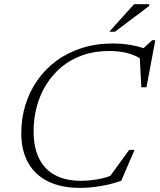

<svg xmlns="http://www.w3.org/2000/svg" viewBox="-20 -904 776 934"><path d="M546.5 -61.5 502 -28.5 608.5 -175H634.5L570 -25Q527.5 -9 473.2 0.5Q419 10 369.5 10Q278.5 10 214.5 -21.2Q150.5 -52.5 117 -112Q83.5 -171.5 83.5 -256Q83.5 -328 103.5 -393.2Q123.5 -458.5 161.8 -513.2Q200 -568 254.2 -608Q308.5 -648 377.8 -670.2Q447 -692.5 529 -692.5Q561 -692.5 590.5 -689Q620 -685.5 647.2 -678.8Q674.5 -672 699 -662H670L720.5 -708.5H735.5L692.5 -479.5H667.5L659 -640L684 -604.5Q646 -633.5 603.5 -644.8Q561 -656 511.5 -656Q440.5 -656 382 -635.5Q323.5 -615 279.2 -578Q235 -541 204.5 -491.8Q174 -442.5 158.8 -385Q143.5 -327.5 143.5 -265.5Q143.5 -185.5 170.8 -131.8Q198 -78 249.5 -51.2Q301 -24.5 372.5 -24.5Q417 -24.5 462.5 -33.2Q508 -42 546.5 -61.5ZM511.5 -749.5 632 -883.5H707L705 -874.5L539 -749.5Z"/></svg>

Font: Newsreader Light
Style: Italic
Weight: 300
Italic angle: -17°
Designer: Hugues Gentile
Foundry: Production Type
Version: Version 1.003